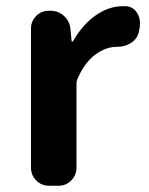

<svg xmlns="http://www.w3.org/2000/svg" viewBox="-20 -594 476 614"><path d="M136.7 0Q112.3 0 95.7 -17.1Q79.1 -34.2 79.1 -57.6V-502Q79.1 -526.4 95.7 -543Q112.3 -559.6 136.7 -559.6H141.6Q166 -559.6 184.1 -543.5Q202.1 -527.3 205.1 -502.9L209 -462.9Q209 -460.9 210.9 -460.9Q212.9 -460.9 213.9 -462.9Q244.1 -515.6 286.1 -544.9Q328.1 -574.2 372.1 -574.2Q377 -574.2 381.8 -574.2Q406.2 -573.2 418.9 -551.8Q427.7 -537.1 427.7 -519.5Q427.7 -512.7 426.8 -505.9L423.8 -491.2Q418.9 -469.7 399.4 -457Q379.9 -444.3 355.5 -444.3Q354.5 -444.3 353.5 -444.3Q318.4 -444.3 284.2 -418.9Q250 -393.6 227.5 -340.8Q224.6 -334 224.6 -327.1V-57.6Q224.6 -34.2 208 -17.1Q191.4 0 167 0Z"/></svg>

Font: Gen Jyuu Gothic P Bold
Style: Bold
Weight: 700
Designer: [Source Han Sans]
Ryoko NISHIZUKA  (kana & ideographs); Paul D. Hunt (Latin, Greek & Cyrillic); Wenlong ZHANG  (bopomofo
Version: Version 1.002.20150607